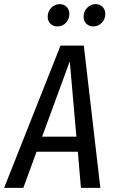

<svg xmlns="http://www.w3.org/2000/svg" viewBox="-49 -910 551 930"><path d="M328 -175H128L64 0H-29L244 -689H357L437 0H343ZM321 -248 289 -613 155 -248ZM182 -829Q182 -855 199.5 -872.5Q217 -890 240 -890Q261 -890 274 -876.5Q287 -863 287 -843Q287 -816 270 -799Q253 -782 229 -782Q208 -782 195 -795.5Q182 -809 182 -829ZM356 -829Q356 -855 373.5 -872.5Q391 -890 414 -890Q435 -890 448 -876.5Q461 -863 461 -843Q461 -817 444 -799.5Q427 -782 403 -782Q382 -782 369 -795.5Q356 -809 356 -829Z"/></svg>

Font: Fira Sans Compressed
Style: Italic
Weight: 400
Width: 1
Italic angle: -8°
Designer: bBox Type GmbH & Carrois Corporate GbR & Edenspiekermann AG
Foundry: bBox Type GmbH & Carrois Corporate GbR & Edenspiekermann AG
Version: Version 4.301